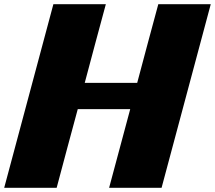

<svg xmlns="http://www.w3.org/2000/svg" viewBox="-20 -895 1024 915"><path d="M500 0H750Q789.1 -146 867.2 -437.5Q945.3 -729 984.4 -875H734.4Q717.3 -812.5 683.8 -687.5Q650.4 -562.5 633.8 -500H383.8Q400.4 -562.5 433.8 -687.5Q467.3 -812.5 484.4 -875H234.4Q195.3 -729 117.2 -437.5Q39.1 -146 0 0H250Q266.6 -62.5 300 -187.5Q333.5 -312.5 350.6 -375H600.6Q584 -312.5 550.3 -187.5Q516.6 -62.5 500 0Z"/></svg>

Font: Faithful 32x
Style: BoldOblique
Weight: 400
Foundry: Faithful Resource Pack
Version: Version 1.0; January 27, 2023